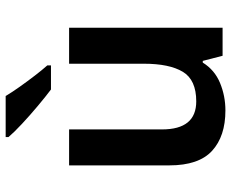

<svg xmlns="http://www.w3.org/2000/svg" viewBox="-89 -717 816 678"><g transform="rotate(-90 319.0 -378.0)"><path d="M560 -542V0H461L443 -70H437Q411 -28 365 -9Q319 10 268 10Q177 10 125.5 -37Q74 -84 74 -188V-542H201V-214Q201 -93 300 -93Q376 -93 404.5 -140.5Q433 -188 433 -278V-542ZM319 -766Q332 -744 351.5 -716.5Q371 -689 391 -663Q411 -637 427 -619V-606H342Q318 -624 284.5 -652Q251 -680 220.5 -708.5Q190 -737 174 -756V-766Z"/></g></svg>

Font: Noto Sans Canadian Aboriginal SemiBold
Style: Regular
Weight: 600
Designer: Monotype Design Team, Typotheque's Kevin King
Foundry: Monotype Imaging Inc.
Version: Version 2.004; ttfautohint (v1.8.4.7-5d5b)